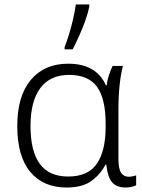

<svg xmlns="http://www.w3.org/2000/svg" viewBox="-20 -826 635 856"><path d="M277 10Q173 10 115 -59.5Q57 -129 57 -264Q57 -398 117.5 -470Q178 -542 284 -542Q409 -542 452 -446H456Q458 -468 465.5 -490.5Q473 -513 482 -532H528Q519 -499 513.5 -448.5Q508 -398 508 -337V-118Q508 -73 520 -55.5Q532 -38 554 -38Q562 -38 571 -40Q580 -42 587 -44V0Q580 4 567 7Q554 10 540 10Q500 10 480 -13Q460 -36 454 -92H450Q429 -50 388.5 -20Q348 10 277 10ZM284 -39Q373 -39 412 -96.5Q451 -154 451 -260V-274Q451 -386 412.5 -439Q374 -492 288 -492Q203 -492 159.5 -433Q116 -374 116 -264Q116 -153 157 -96Q198 -39 284 -39ZM268 -606V-616Q278 -641 288 -674Q298 -707 306 -741.5Q314 -776 318 -806H378V-796Q373 -770 361 -736Q349 -702 333.5 -667.5Q318 -633 304 -606Z"/></svg>

Font: BC Sans Light
Style: Regular
Weight: 300
Designer: Monotype Design Team
Foundry: Monotype Imaging Inc.
Version: Version 2.000;GOOG;noto-source:20170915:90ef993387c0